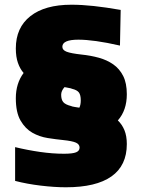

<svg xmlns="http://www.w3.org/2000/svg" viewBox="-20 -782 596 813"><path d="M259 11Q211 11 152.5 4Q94 -3 44 -16V-159Q98 -146 150.5 -138.5Q203 -131 251 -131Q287 -131 302 -137Q317 -143 317 -157Q317 -171 301.5 -178Q286 -185 247 -189Q217 -192 182 -197.5Q147 -203 117 -220Q87 -237 67 -271.5Q47 -306 47 -366Q47 -429 80 -473Q65 -490 56 -515.5Q47 -541 47 -577Q47 -665 108.5 -713.5Q170 -762 282 -762Q327 -762 377.5 -756.5Q428 -751 491 -740L488 -589Q431 -602 387.5 -608Q344 -614 312 -614Q244 -614 244 -584Q244 -570 262 -563Q280 -556 325 -551Q364 -547 398.5 -537.5Q433 -528 459.5 -509.5Q486 -491 501.5 -460.5Q517 -430 517 -383Q517 -315 479 -272Q497 -255 507 -230.5Q517 -206 517 -172Q517 -81 452 -35Q387 11 259 11ZM316 -326Q322 -338 322 -357Q322 -380 314 -390.5Q306 -401 285 -406Q284 -407 279.5 -408Q275 -409 269.5 -410Q264 -411 259.5 -412Q255 -413 253 -413Q239 -397 239 -381Q239 -360 248 -349.5Q257 -339 281 -333Q284 -331 297 -329Q310 -327 316 -326Z"/></svg>

Font: Encode Sans Narrow
Style: Black
Weight: 900
Designer: Pablo Impallari, Andres Torresi
Foundry: Pablo Impallari, Andres Torresi
Version: Version 1.000; ttfautohint (v1.00) -l 8 -r 50 -G 200 -x 14 -